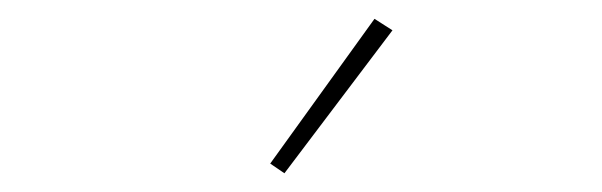

<svg xmlns="http://www.w3.org/2000/svg" viewBox="-20 -771 640 204"><path d="M282.2 -586.9 267.1 -597.2 377.9 -751 397 -738.8Z"/></svg>

Font: Anuphan Thin
Style: Regular
Weight: 250
Designer: Mike Abbink, Paul van der Laan, Pieter van Rosmalen, Mint Tantisuwanna
Foundry: Bold Monday; Cadson Demak
Version: Version 3.002;hotconv 1.0.109;makeotfexe 2.5.65596